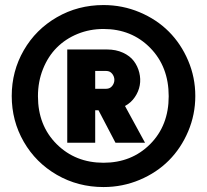

<svg xmlns="http://www.w3.org/2000/svg" viewBox="-20 -735 828 768"><path d="M394 13.2Q292 13.2 207.5 -35.6Q123 -84.5 75 -168Q26.9 -251.5 26.9 -351.1Q26.9 -450.2 75 -533.7Q123 -617.2 207.5 -666Q292 -714.8 394 -714.8Q470.2 -714.8 538.6 -686Q606.9 -657.2 655.5 -608.4Q704.1 -559.6 732.7 -492.4Q761.2 -425.3 761.2 -351.1Q761.2 -276.9 732.7 -209.5Q704.1 -142.1 655.5 -93.3Q606.9 -44.4 538.6 -15.6Q470.2 13.2 394 13.2ZM441.9 -164.1 374 -293.9H360.8V-164.1H249V-537.1H408.2Q443.8 -537.1 471.9 -524.2Q500 -511.2 515.4 -490.7Q530.8 -470.2 537.1 -444.6Q543.5 -418.9 539.1 -394Q534.7 -369.1 519.5 -346.7Q504.4 -324.2 480 -311L560.1 -164.1ZM654.8 -350.1Q654.8 -468.3 580.6 -543.7Q506.3 -619.1 394 -619.1Q338.9 -619.1 290.5 -599.4Q242.2 -579.6 207.3 -544.7Q172.4 -509.8 152.1 -459.2Q131.8 -408.7 131.8 -350.1Q131.8 -232.9 206.8 -158.4Q281.7 -84 394 -84Q506.3 -84 580.6 -158.4Q654.8 -232.9 654.8 -350.1ZM360.8 -379.9H404.8Q419.9 -379.9 428.7 -391.1Q437.5 -402.3 437.5 -415.5Q437.5 -428.7 428.7 -439.9Q419.9 -451.2 404.8 -451.2H360.8Z"/></svg>

Font: LT Superior
Style: Bold
Weight: 400
Designer: Daniel Lyons
Foundry: LyonsType
Version: Version 1.000